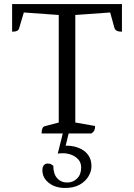

<svg xmlns="http://www.w3.org/2000/svg" viewBox="-20 -661 663 951"><path d="M186 0Q186 -16 190 -25Q194 -34 202 -36L286 -58L271 -38V-599L282 -586L87 -600L101 -609L75 -522Q73 -513 65 -508.5Q57 -504 40 -504V-641H584V-504Q568 -504 559 -508.5Q550 -513 547 -522L523 -609L537 -600L342 -586L353 -599V-39L337 -57L451 -37Q451 -24 447.5 -16Q444 -8 433 0ZM302 270Q254 270 222 245Q190 220 190 182Q190 165 197.5 157Q205 149 215 149Q228 149 234 153Q240 157 244 160Q244 200 263 221.5Q282 243 313 243Q342 243 362 223Q382 203 382 169Q382 145 368.5 129.5Q355 114 334.5 106Q314 98 292 98Q283 98 276.5 98.5Q270 99 266 100L291 0H320L302 74L290 62Q311 59 335.5 62.5Q360 66 382.5 77.5Q405 89 419 110Q433 131 433 163Q433 187 418.5 212Q404 237 375 253.5Q346 270 302 270Z"/></svg>

Font: Petrona
Style: Regular
Weight: 400
Designer: Ringo R. Seeber
Foundry: Ringo R. Seeber
Version: Version 2.001; ttfautohint (v1.8.3)